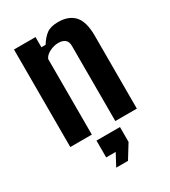

<svg xmlns="http://www.w3.org/2000/svg" viewBox="-200 -708 905 1023"><g transform="rotate(-30 252.5 -196.5)"><path d="M49 0V-600H181.5V-537.5H207.5Q229 -572.5 254 -591Q279 -609.5 325 -609.5Q389.5 -609.5 423.8 -572.8Q458 -536 458.5 -451V0H326V-462.5Q326 -488.5 311.5 -500.5Q297 -512.5 269.5 -512.5Q245 -512.5 218.2 -499.8Q191.5 -487 181.5 -465.5V0ZM206 217.5 245.5 143.5H187V40H331.5V131.5L278.5 217.5Z"/></g></svg>

Font: Big Shoulders Text Thin ExtraBold
Style: Regular
Weight: 800
Version: Version 2.002